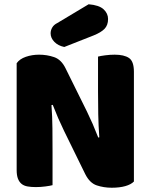

<svg xmlns="http://www.w3.org/2000/svg" viewBox="-20 -871 705 899"><path d="M607 -21Q593 -7 566.5 0.5Q540 8 503 8Q466 8 433 -3Q400 -14 379 -56L280 -258Q265 -289 253 -316.5Q241 -344 227 -380L221 -379Q225 -325 225.5 -269Q226 -213 226 -159V-4Q215 -1 192.5 2Q170 5 148 5Q126 5 109 2Q92 -1 81 -10Q70 -19 64 -34.5Q58 -50 58 -75V-575Q72 -595 101 -605Q130 -615 163 -615Q200 -615 233.5 -603.5Q267 -592 287 -551L387 -349Q402 -318 414 -290.5Q426 -263 440 -227L445 -228Q441 -282 440 -336Q439 -390 439 -444V-606Q450 -609 472.5 -612Q495 -615 517 -615Q561 -615 584 -599.5Q607 -584 607 -535ZM395 -851Q444 -847 465 -827.5Q486 -808 486 -782Q486 -753 469.5 -736Q453 -719 418 -705L281 -651Q252 -657 234.5 -675Q217 -693 217 -715Q217 -729 224.5 -742Q232 -755 248 -763Z"/></svg>

Font: Baloo
Style: Regular
Weight: 400
Designer: Sarang Kulkarni and Ek Type
Foundry: Ek Type
Version: Version 1.100;PS 1.000;hotconv 1.0.88;makeotf.lib2.5.647800;